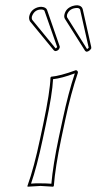

<svg xmlns="http://www.w3.org/2000/svg" viewBox="-20 -705 366 728"><path d="M144 -234.9Q169.9 -357.9 171.4 -411.1L173.8 -414.1Q208 -417 268.1 -439Q275.9 -437 275.4 -429.2Q249 -352.1 227.5 -251L212.4 -180.2Q189.5 -70.8 184.1 0L181.6 2.9Q179.7 2.9 133.8 0Q133.8 0 84.5 2.9L84 0Q108.9 -68.8 132.3 -180.2ZM273.4 -685.1Q289.6 -683.6 293.5 -670.9L325.7 -527.8Q326.2 -524.9 326.2 -522Q320.3 -511.2 309.1 -508.8Q304.7 -509.8 302.7 -512.2L226.6 -632.8Q222.2 -639.6 224.1 -648.9Q229 -673.3 254.9 -682.1Q264.2 -685.1 273.4 -685.1ZM136.2 -679.2Q153.8 -678.2 158.2 -668L206.5 -528.8Q207 -526.9 206.5 -524.9Q203.1 -512.7 190.4 -511.2Q186 -512.2 184.1 -514.2L93.8 -624Q88.9 -632.8 90.8 -643.1Q96.2 -668 121.6 -676.8Q129.4 -679.2 136.2 -679.2ZM153.8 -232.9 142.1 -177.7Q119.6 -71.8 97.7 -8.8Q114.3 -10.3 133.8 -9.8Q157.7 -9.8 174.8 -8.3Q180.7 -77.6 202.6 -182.1L217.8 -252.9Q239.3 -354 263.7 -426.8Q213.9 -408.2 181.2 -404.8Q178.7 -349.6 153.8 -232.9ZM273.4 -674.8Q243.7 -674.8 234.4 -649.9Q233.9 -647.9 233.9 -647Q233.4 -641.6 234.4 -639.2L234.9 -638.7L310.1 -519Q314 -521 316.4 -524.4L315.9 -525.9L283.7 -668.9Q280.3 -674.3 273.4 -674.8ZM136.2 -668.9Q112.3 -668.9 102.5 -646.5Q101.1 -643.1 100.6 -641.1Q99.6 -634.8 102.1 -629.9L190.9 -521.5Q194.8 -523.9 196.8 -526.4L148.4 -664.6Q144.5 -668.9 136.2 -668.9Z"/></svg>

Font: Linux Biolinum Outline O
Style: Italic
Weight: 400
Italic angle: -12°
Designer: Philipp H. Poll
Foundry: Philipp H. Poll
Version: Version 0.6.2